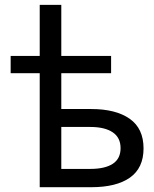

<svg xmlns="http://www.w3.org/2000/svg" viewBox="-20 -780 642 800"><path d="M145.5 -475.1H24.4V-546.9H145.5V-759.8H235.4V-546.9H442.9V-475.1H235.4V-325.7H360.4Q462.4 -325.7 520.3 -285.2Q578.1 -244.6 578.1 -161.6Q578.1 -80.1 521.5 -40Q464.8 0 360.4 0H145.5ZM356.4 -76.2Q417 -76.2 449.7 -97.4Q482.4 -118.7 482.4 -162.6Q482.4 -207 449.2 -229Q416 -251 356.4 -251H235.4V-76.2Z"/></svg>

Font: Vazir Code Hack
Style: Code-Hack
Weight: 400
Foundry: DejaVu fonts team - Redesigned by Saber Rastikerdar
Version: Version 1.1.2